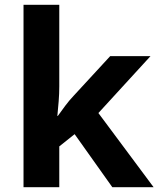

<svg xmlns="http://www.w3.org/2000/svg" viewBox="-20 -780 660 800"><path d="M227 -420Q227 -389 224.5 -358.5Q222 -328 219 -297H221Q236 -318 252 -339.5Q268 -361 286 -380L439 -546H607L390 -309L620 0H448L291 -221L227 -170V0H78V-760H227Z"/></svg>

Font: Noto Sans Devanagari UI
Style: Bold
Weight: 700
Designer: Jelle Bosma - Monotype Design Team
Foundry: Monotype Imaging Inc.
Version: Version 2.004; ttfautohint (v1.8.4.7-5d5b)